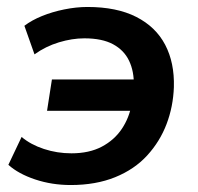

<svg xmlns="http://www.w3.org/2000/svg" viewBox="-20 -521 567 551"><path d="M183 10Q129 10 81 -6Q33 -22 4 -48L42 -128Q68 -106 106 -93.5Q144 -81 185 -81Q236 -81 272 -100Q308 -119 329.5 -151Q351 -183 358 -223L366 -203H115L129 -293H375L364 -276Q365 -316 350.5 -346.5Q336 -377 304.5 -394Q273 -411 222 -411Q187 -411 149 -399.5Q111 -388 79 -365L50 -447Q71 -463 100.5 -475Q130 -487 164.5 -494Q199 -501 231 -501Q315 -501 371 -472.5Q427 -444 454 -392.5Q481 -341 479 -271Q477 -215 458 -165Q439 -115 402.5 -75Q366 -35 310.5 -12.5Q255 10 183 10Z"/></svg>

Font: Nunito Sans 11pt
Style: Bold Italic
Weight: 700
Italic angle: -9°
Version: Version 3.101;gftools[0.9.27]